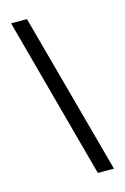

<svg xmlns="http://www.w3.org/2000/svg" viewBox="-108 -730 509 783"><g transform="rotate(-15 147.0 -338.5)"><path d="M273 2H205L21 -679H88Z"/></g></svg>

Font: Pavanam
Style: Regular
Weight: 400
Designer: Tharique Azeez
Foundry: Tharique Azeez
Version: Version 1.86; ttfautohint (v1.3) -l 8 -r 50 -G 200 -x 14 -D 